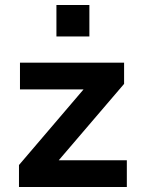

<svg xmlns="http://www.w3.org/2000/svg" viewBox="-20 -749 569 769"><path d="M56 0V-88L348 -430L352 -391H60V-498H477V-413L181 -67L179 -107H488V0ZM206 -603V-729H338V-603Z"/></svg>

Font: Nunito Sans 8pt
Style: Bold
Weight: 700
Version: Version 3.101;gftools[0.9.27]